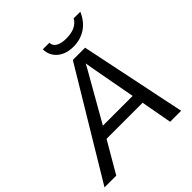

<svg xmlns="http://www.w3.org/2000/svg" viewBox="-278 -1019 1174 1174"><g transform="rotate(-45 309.0 -432.0)"><path d="M169.4 -201.2 52.2 0H-49.3L364.7 -688H470.7L613.3 0H518.1L481.4 -201.2ZM405.3 -617.7Q401.9 -611.3 397.5 -603Q393.1 -594.7 387.2 -584L210.4 -273.9H467.8L418 -543.9Q414.6 -562.5 411.6 -581.1Q408.7 -599.6 405.3 -617.7ZM425.3 -742.2Q360.4 -742.2 321 -775.9Q281.7 -809.6 280.8 -863.8H337.4Q338.9 -835 364 -821.8Q389.2 -808.6 429.7 -808.6Q473.1 -808.6 502.9 -822.5Q532.7 -836.4 548.3 -864.3H605.5Q580.1 -804.7 533.4 -773.4Q486.8 -742.2 425.3 -742.2Z"/></g></svg>

Font: Arimo
Style: Italic
Weight: 400
Italic angle: -12°
Designer: Steve Matteson
Foundry: Monotype Imaging Inc.
Version: Version 1.33